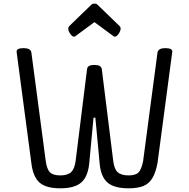

<svg xmlns="http://www.w3.org/2000/svg" viewBox="-20 -1006 1024 1041"><path d="M532 -631 594 -133Q599 -90 618 -72.5Q637 -55 677 -55Q715 -55 731 -71Q747 -87 756 -133L834 -722Q839 -745 876 -745Q914 -745 914 -727Q915 -728 915 -727Q915 -726 914 -725L834 -122Q824 -70 806 -40Q788 -10 757.5 2.5Q727 15 677 15Q598 15 562 -17Q526 -49 520 -122L497 -368H487L464 -122Q457 -48 420.5 -16.5Q384 15 307 15Q230 15 194.5 -16Q159 -47 150 -122L70 -725Q71 -726 71 -727Q71 -728 70 -727Q70 -745 108 -745Q146 -745 150 -722L228 -133Q234 -89 250.5 -72Q267 -55 307 -55Q347 -55 365.5 -72.5Q384 -90 390 -133L452 -631Q454 -654 492 -654Q529 -654 532 -631ZM487 -986H498Q499 -986 502 -985Q505 -984 507 -982L627 -866Q632 -862 633 -858Q634 -854 634 -851Q634 -838 623 -822.5Q612 -807 602 -807Q600 -807 595 -810L492 -886L389 -810Q385 -807 382 -807Q372 -807 361 -822.5Q350 -838 350 -851Q350 -854 351.5 -858Q353 -862 357 -866L477 -982Q481 -986 487 -986Z"/></svg>

Font: Offside
Style: Regular
Weight: 400
Designer: Eduardo Rodriguez Tunni
Foundry: Eduardo Rodriguez Tunni
Version: Version 1.002; ttfautohint (v1.8.4.7-5d5b);gftools[0.9.23]